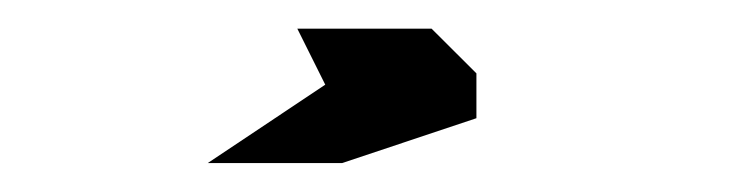

<svg xmlns="http://www.w3.org/2000/svg" viewBox="-20 -20 509 134"><path d="M312.5 62.5 218.8 93.8H125L207 39.1L187.5 0H281.2L312.5 31.2Z"/></svg>

Font: Signwood
Style: Regular
Weight: 400
Designer: GGBotNet
Foundry: GGBotNet
Version: 0.95